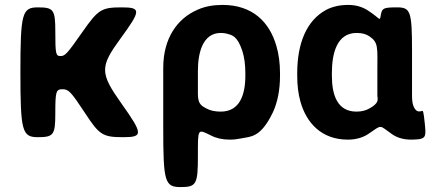

<svg xmlns="http://www.w3.org/2000/svg" viewBox="-20 -558 1756 781"><path d="M326 -98C384 -9 398 0 481 0C563 0 562 -13 474 -137C386 -261 386 -286 470 -401C554 -516 555 -528 474 -528C393 -528 379 -519 316 -429C253 -339 245 -330 226 -330C207 -330 205 -339 205 -429C205 -519 198 -528 134 -528C70 -528 63 -504 63 -264C63 -24 70 0 134 0C198 0 205 -9 205 -98C205 -186 208 -195 234 -195C259 -195 268 -186 326 -98Z M915 10C931 10 947 8 961 5C1000 -3 1040 3 1090 -101C1109 -142 1119 -192 1119 -250V-260C1119 -301 1114 -338 1104 -372C1076 -468 1008 -538 885 -538C848 -538 814 -532 785 -519C700 -483 644 -401 644 -282V-39C644 181 650 203 715 203C779 203 785 191 785 77C785 -37 783 -34 838 -7C859 4 884 10 915 10ZM878 -104C855 -104 836 -108 821 -116C781 -135 785 -154 785 -209V-270C785 -344 805 -424 878 -424C887 -424 895 -423 903 -421C923 -415 945 -414 966 -350C974 -325 978 -294 978 -260V-250C978 -172 955 -104 878 -104Z M1396 -538C1362 -538 1332 -531 1307 -518C1227 -475 1189 -382 1189 -260V-250C1189 -212 1193 -177 1202 -145C1226 -59 1287 10 1395 10C1429 10 1457 1 1478 -13C1537 -53 1520 -50 1575 -12C1595 2 1621 10 1653 10C1666 10 1676 9 1686 8C1712 3 1713 -7 1708 -55C1703 -103 1701 -108 1697 -107C1692 -106 1674 -96 1662 -126C1657 -138 1656 -155 1656 -171V-350C1656 -512 1650 -528 1595 -528C1540 -528 1534 -525 1529 -497C1524 -468 1529 -482 1474 -517C1453 -530 1428 -538 1396 -538ZM1515 -272V-171C1515 -168 1515 -164 1516 -161C1516 -152 1521 -138 1483 -117C1469 -109 1452 -104 1430 -104C1352 -104 1330 -172 1330 -250V-260C1330 -341 1350 -424 1431 -424C1453 -424 1470 -419 1483 -410C1520 -385 1515 -364 1515 -272Z"/></svg>

Font: Asimov Print
Style: A
Weight: 500
Designer: Google
Version: Version 2.000980: 2014